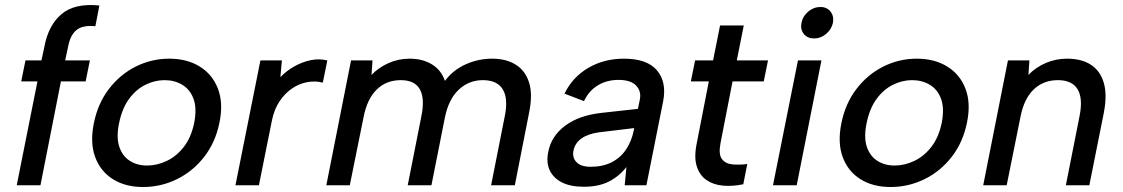

<svg xmlns="http://www.w3.org/2000/svg" viewBox="-20 -742 4497 769"><path d="M158 -556Q174 -641 226.5 -685.5Q279 -730 378 -720L362 -637Q310 -642 285.5 -621Q261 -600 253 -556L241 -500H340L323 -416H224L142 0H47L130 -416H65L82 -500H146Z M553 7Q482 7 432 -24.5Q382 -56 361 -113.5Q340 -171 356 -249Q372 -328 416.5 -386Q461 -444 524 -475.5Q587 -507 658 -507Q729 -507 780 -475.5Q831 -444 853 -386.5Q875 -329 859 -251Q843 -172 798 -114Q753 -56 689 -24.5Q625 7 553 7ZM569 -79Q609 -79 648 -97.5Q687 -116 716.5 -154Q746 -192 758 -251Q769 -309 755 -346.5Q741 -384 710 -402.5Q679 -421 639 -421Q600 -421 562.5 -402.5Q525 -384 497 -346Q469 -308 457 -249Q445 -191 458 -153.5Q471 -116 500.5 -97.5Q530 -79 569 -79Z M1023 -500H1109L1103 -433Q1128 -459 1159.5 -476.5Q1191 -494 1224.5 -501Q1258 -508 1291 -500L1273 -411Q1243 -419 1210.5 -413Q1178 -407 1149.5 -387.5Q1121 -368 1099.5 -336Q1078 -304 1069 -259L1017 0H923Z M1386 -500H1472L1468 -442Q1497 -472 1536.5 -489.5Q1576 -507 1621 -507Q1672 -507 1709.5 -484.5Q1747 -462 1762 -418Q1795 -462 1845.5 -484.5Q1896 -507 1951 -507Q2008 -507 2046.5 -482.5Q2085 -458 2099.5 -410Q2114 -362 2099 -290L2042 0H1947L2002 -278Q2016 -348 1993.5 -384.5Q1971 -421 1914 -421Q1858 -421 1817.5 -383Q1777 -345 1762 -272L1708 0H1613L1668 -278Q1682 -348 1661.5 -384.5Q1641 -421 1585 -421Q1527 -421 1488.5 -383Q1450 -345 1436 -272L1381 0H1287Z M2482 0 2489 -73Q2459 -35 2418 -14.5Q2377 6 2319 6Q2265 6 2230.5 -11.5Q2196 -29 2181.5 -60.5Q2167 -92 2176 -134Q2188 -197 2243.5 -238.5Q2299 -280 2390 -290L2535 -306L2543 -345Q2549 -377 2527.5 -399.5Q2506 -422 2457 -422Q2411 -422 2375 -400.5Q2339 -379 2319 -337L2241 -367Q2273 -433 2336 -470Q2399 -507 2479 -507Q2572 -507 2611.5 -460Q2651 -413 2636 -336L2569 0ZM2520 -229 2379 -212Q2335 -206 2309 -187.5Q2283 -169 2277 -139Q2271 -111 2289 -92.5Q2307 -74 2346 -74Q2394 -74 2429.5 -92Q2465 -110 2487 -142.5Q2509 -175 2518 -218Z M2836 -500 2864 -640H2959L2931 -500H3056L3039 -416H2914L2866 -170Q2857 -124 2871.5 -105Q2886 -86 2914 -83.5Q2942 -81 2973 -85L2957 -4Q2914 5 2875.5 1.5Q2837 -2 2809.5 -21Q2782 -40 2770.5 -76.5Q2759 -113 2771 -170L2819 -416H2747L2764 -500Z M3176 -500H3270L3171 0H3076ZM3241 -588Q3214 -588 3199.5 -606Q3185 -624 3190 -650Q3195 -677 3217 -695.5Q3239 -714 3266 -714Q3292 -714 3306.5 -695.5Q3321 -677 3316 -650Q3310 -624 3288.5 -606Q3267 -588 3241 -588Z M3547 7Q3476 7 3426 -24.5Q3376 -56 3355 -113.5Q3334 -171 3350 -249Q3366 -328 3410.5 -386Q3455 -444 3518 -475.5Q3581 -507 3652 -507Q3723 -507 3774 -475.5Q3825 -444 3847 -386.5Q3869 -329 3853 -251Q3837 -172 3792 -114Q3747 -56 3683 -24.5Q3619 7 3547 7ZM3563 -79Q3603 -79 3642 -97.5Q3681 -116 3710.5 -154Q3740 -192 3752 -251Q3763 -309 3749 -346.5Q3735 -384 3704 -402.5Q3673 -421 3633 -421Q3594 -421 3556.5 -402.5Q3519 -384 3491 -346Q3463 -308 3451 -249Q3439 -191 3452 -153.5Q3465 -116 3494.5 -97.5Q3524 -79 3563 -79Z M4017 -500H4103L4099 -442Q4129 -473 4169 -490Q4209 -507 4254 -507Q4312 -507 4349.5 -482.5Q4387 -458 4401 -410Q4415 -362 4401 -290L4343 0H4249L4304 -278Q4318 -348 4296 -384.5Q4274 -421 4217 -421Q4159 -421 4120 -383.5Q4081 -346 4067 -273L4012 0H3918Z"/></svg>

Font: Albert Sans Medium
Style: Italic
Weight: 500
Italic angle: -11.25°
Designer: Andreas Rasmussen
Foundry: a.Foundry
Version: Version 1.025